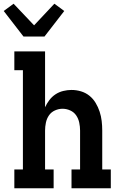

<svg xmlns="http://www.w3.org/2000/svg" viewBox="-36 -1011 656 1031"><path d="M90 -815 -16 -952 37 -991 147 -875 256 -991 309 -952 203 -815ZM41 0V-101H87V-634H41V-735H206V-435Q215 -455 229 -473.5Q243 -492 262 -504.5Q281 -517 303.5 -522.5Q326 -528 348 -528Q374 -528 399 -520.5Q424 -513 444 -497Q464 -481 477.5 -458.5Q491 -436 499 -411.5Q507 -387 510 -361.5Q513 -336 513 -310V-101H559V0H348V-101H394V-310Q394 -331 389.5 -352.5Q385 -374 373 -391.5Q361 -409 341 -418Q321 -427 300 -427Q279 -427 259 -418Q239 -409 227 -391.5Q215 -374 210.5 -352.5Q206 -331 206 -310V-101H252V0Z"/></svg>

Font: Iosevka Plex Etoile
Style: Bold
Weight: 700
Designer: Belleve Invis
Foundry: Belleve Invis
Version: Version 25.1.1; ttfautohint (v1.8.4)